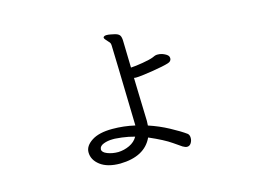

<svg xmlns="http://www.w3.org/2000/svg" viewBox="-83 -683 1167 875"><g transform="rotate(-15 500.0 -245.5)"><path d="M730 -368 731 -362Q731 -347 713 -342Q691 -335 635 -326Q579 -317 556 -317L548 -318Q550 -266 550 -245Q554 -127 554 -113L553 -92Q602 -76 647.5 -51.5Q693 -27 719 -8Q727 -1 727 13Q727 26 720 37Q713 48 701 48Q693 48 681 41Q676 38 642.5 14.5Q609 -9 540 -39Q503 41 387 43Q327 43 293.5 17.5Q260 -8 260 -44Q260 -74 294.5 -96.5Q329 -119 392 -119Q446 -119 498 -107Q494 -276 491 -385L488 -487Q488 -492 486 -498Q482 -505 481 -505Q476 -511 469 -518.5Q462 -526 462 -530V-532Q465 -539 478 -539Q487 -539 498.5 -536.5Q510 -534 515 -533Q532 -529 538 -520Q544 -511 544 -489L547 -367Q569 -368 604 -374Q639 -380 654 -386Q658 -388 664.5 -390.5Q671 -393 676 -393H680Q696 -393 712 -385Q728 -377 730 -368ZM392 -10Q420 -11 445.5 -23Q471 -35 484 -58Q456 -66 424 -70L392 -73H382Q358 -73 338.5 -65.5Q319 -58 318 -43V-42Q318 -28 341 -19Q364 -10 392 -10Z"/></g></svg>

Font: Iansui 0.93
Style: Regular
Weight: 400
Designer: But Ko / Fontworks Inc.
Foundry: zi-hi.com / Fontworks Inc.
Version: Version 0.931